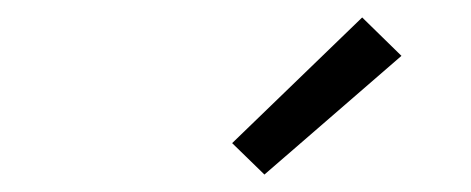

<svg xmlns="http://www.w3.org/2000/svg" viewBox="-20 -792 540 220"><path d="M283 -592 246 -628 395 -772 440 -728Z"/></svg>

Font: Iosevka Curly Slab LtObl
Style: Regular
Weight: 300
Italic angle: -9°
Monospace: yes
Designer: Belleve Invis
Foundry: Belleve Invis
Version: Version 11.0.0; ttfautohint (v1.8.3)